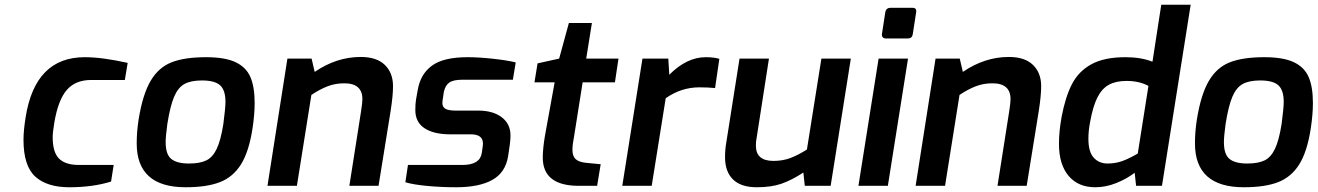

<svg xmlns="http://www.w3.org/2000/svg" viewBox="-20 -783 5552 809"><path d="M79 -194Q79 -233 88 -289Q128 -542 337 -542Q411 -542 518 -518L506 -446H364Q298 -446 261.5 -404Q225 -362 209 -267Q202 -226 202 -205Q202 -141 229 -114.5Q256 -88 311 -88H459L448 -18Q371 6 272 6Q178 6 128.5 -39Q79 -84 79 -194Z M556 -179Q556 -228 564 -279Q581 -385 614.5 -442Q648 -499 703 -520.5Q758 -542 848 -542Q928 -542 972.5 -521Q1017 -500 1035 -458.5Q1053 -417 1053 -349Q1053 -301 1044 -242Q1029 -144 995.5 -90.5Q962 -37 906.5 -15.5Q851 6 762 6Q556 6 556 -179ZM921 -260Q930 -328 930 -354Q930 -403 907.5 -423.5Q885 -444 831 -444Q784 -444 757 -429Q730 -414 713.5 -375Q697 -336 685 -260Q678 -208 678 -184Q678 -132 702 -113Q726 -94 776 -94Q822 -94 849 -107Q876 -120 893 -155.5Q910 -191 921 -260Z M1191 -536H1293L1306 -480Q1398 -543 1500 -543Q1567 -543 1601.5 -509.5Q1636 -476 1636 -420Q1636 -380 1626 -316L1575 0H1452L1501 -312Q1507 -350 1507 -365Q1507 -432 1431 -432Q1393 -432 1360.5 -419.5Q1328 -407 1292 -383L1231 0H1107Z M1688 -15 1699 -88H1929Q2002 -88 2010 -138L2014 -166L2015 -178Q2015 -217 1964 -217H1877Q1808 -217 1769 -242.5Q1730 -268 1730 -319Q1730 -347 1733 -364L1740 -403Q1751 -470 1799.5 -506Q1848 -542 1950 -542Q1997 -542 2057 -535.5Q2117 -529 2153 -520L2141 -447H1927Q1890 -447 1873 -435Q1856 -423 1850 -395L1847 -374Q1844 -358 1844 -349Q1844 -332 1857 -324.5Q1870 -317 1901 -317H1995Q2057 -317 2094 -289Q2131 -261 2131 -212Q2131 -194 2128 -173L2121 -125Q2110 -56 2054.5 -25Q1999 6 1902 6Q1840 6 1781 0.5Q1722 -5 1688 -15Z M2267 -119Q2267 -156 2276 -210L2317 -436H2232L2245 -516L2336 -536L2377 -686H2474L2450 -536H2586L2571 -436H2435L2399 -209Q2392 -174 2392 -152Q2392 -125 2405.5 -112.5Q2419 -100 2449 -97L2511 -91L2496 0H2419Q2267 0 2267 -119Z M2687 -536H2796L2800 -468Q2874 -542 2953 -542Q2989 -542 3011 -535L2993 -412Q2963 -415 2927 -415Q2850 -415 2785 -369L2726 0H2602Z M3035 -120Q3035 -153 3040 -181L3096 -536H3220L3167 -195Q3165 -187 3165 -169Q3165 -105 3239 -105Q3278 -105 3310 -117Q3342 -129 3380 -153L3441 -536H3565L3480 0H3371L3365 -56Q3316 -24 3273 -9Q3230 6 3169 6Q3102 6 3068.5 -27Q3035 -60 3035 -120Z M3696 -639 3710 -730Q3713 -750 3732 -750H3826Q3835 -750 3838.5 -744.5Q3842 -739 3840 -730L3826 -639Q3823 -621 3806 -621H3712Q3704 -621 3699.5 -626Q3695 -631 3696 -639ZM3682 -536H3806L3721 0H3597Z M3922 -536H4024L4037 -480Q4129 -543 4231 -543Q4298 -543 4332.5 -509.5Q4367 -476 4367 -420Q4367 -380 4357 -316L4306 0H4183L4232 -312Q4238 -350 4238 -365Q4238 -432 4162 -432Q4124 -432 4091.5 -419.5Q4059 -407 4023 -383L3962 0H3838Z M4442 -177Q4442 -229 4453 -290Q4469 -375 4497 -429Q4525 -483 4579 -512.5Q4633 -542 4722 -542Q4788 -542 4836 -523L4873 -763H4997L4876 0H4767L4761 -55Q4727 -29 4683 -11.5Q4639 6 4595 6Q4523 6 4482.5 -42Q4442 -90 4442 -177ZM4774 -136 4819 -421Q4780 -442 4727 -442Q4682 -442 4652.5 -426Q4623 -410 4604 -372.5Q4585 -335 4573 -268Q4566 -232 4566 -198Q4566 -143 4588.5 -118.5Q4611 -94 4647 -94Q4681 -94 4710.5 -105Q4740 -116 4774 -136Z M5015 -179Q5015 -228 5023 -279Q5040 -385 5073.5 -442Q5107 -499 5162 -520.5Q5217 -542 5307 -542Q5387 -542 5431.5 -521Q5476 -500 5494 -458.5Q5512 -417 5512 -349Q5512 -301 5503 -242Q5488 -144 5454.5 -90.5Q5421 -37 5365.5 -15.5Q5310 6 5221 6Q5015 6 5015 -179ZM5380 -260Q5389 -328 5389 -354Q5389 -403 5366.5 -423.5Q5344 -444 5290 -444Q5243 -444 5216 -429Q5189 -414 5172.5 -375Q5156 -336 5144 -260Q5137 -208 5137 -184Q5137 -132 5161 -113Q5185 -94 5235 -94Q5281 -94 5308 -107Q5335 -120 5352 -155.5Q5369 -191 5380 -260Z"/></svg>

Font: Exo SemiBold
Style: Italic
Weight: 600
Italic angle: -9°
Designer: Natanael Gama
Foundry: Natanael Gama
Version: Version 1.500; ttfautohint (v1.6)